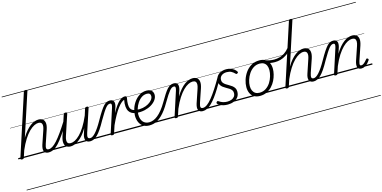

<svg xmlns="http://www.w3.org/2000/svg" viewBox="-123 -1752 5954 2989"><g transform="rotate(-15 2853.5 -257.5)"><path d="M483 17Q456 17 438.5 7Q421 -3 413 -22Q405 -41 407 -67Q409 -93 419 -125L493 -343Q514 -404 502.5 -436.5Q491 -469 445 -469Q414 -469 375.5 -449.5Q337 -430 294.5 -388Q252 -346 208.5 -278Q165 -210 124 -114L88 -4Q84 6 78 10.5Q72 15 57 15Q45 15 37 10Q29 5 33 -6L354 -994Q358 -1006 364.5 -1010.5Q371 -1015 385 -1015Q402 -1015 408 -1009Q414 -1003 410 -991L184 -300Q220 -360 256.5 -402Q293 -444 328.5 -470Q364 -496 397 -507.5Q430 -519 459 -519Q501 -519 527.5 -499.5Q554 -480 560.5 -439Q567 -398 545 -334L474 -124Q457 -75 462 -53Q467 -31 498 -31Q508 -31 513 -23.5Q518 -16 516.5 -7Q515 2 506.5 9.5Q498 17 483 17ZM0 490H652V500H0ZM0 -20H652V0H0ZM0 -505H652V-500H0ZM0 -1010H652V-1000H0Z M484 17Q474 17 469 9.5Q464 2 465.5 -7Q467 -16 475.5 -23.5Q484 -31 499 -31Q528 -31 561 -52Q594 -73 634 -117Q674 -161 724.5 -232Q775 -303 838 -403Q844 -414 853.5 -412.5Q863 -411 868.5 -403Q874 -395 868 -385Q798 -271 745 -193.5Q692 -116 648.5 -69.5Q605 -23 565.5 -3Q526 17 484 17ZM652 490V500ZM652 -20V0ZM652 -505V-500ZM652 -1010V-1000Z M841 15Q800 15 773.5 -4Q747 -23 741 -63.5Q735 -104 755 -168L863 -494Q868 -506 874 -510.5Q880 -515 894 -515Q910 -515 916 -509Q922 -503 918 -491L809 -162Q795 -121 795 -92Q795 -63 809.5 -48.5Q824 -34 854 -34Q885 -34 923 -53.5Q961 -73 1003.5 -115.5Q1046 -158 1089 -226Q1132 -294 1174 -392L1207 -497Q1212 -509 1218 -513Q1224 -517 1238 -517Q1254 -517 1260.5 -511.5Q1267 -506 1263 -494L1141 -123Q1125 -74 1130.5 -52.5Q1136 -31 1169 -31Q1179 -31 1183 -23.5Q1187 -16 1185.5 -7Q1184 2 1176.5 9.5Q1169 17 1155 17Q1128 17 1110.5 8Q1093 -1 1084.5 -17.5Q1076 -34 1076 -57.5Q1076 -81 1084 -109L1115 -206Q1080 -145 1043 -102.5Q1006 -60 970 -34Q934 -8 901 3.5Q868 15 841 15ZM652 490H1323V500H652ZM652 -20H1323V0H652ZM652 -505H1323V-500H652ZM652 -1010H1323V-1000H652Z M1155 17Q1144 17 1140 9.5Q1136 2 1138.5 -7Q1141 -16 1149 -23.5Q1157 -31 1169 -31Q1186 -31 1207.5 -44.5Q1229 -58 1254 -85.5Q1279 -113 1309 -157Q1339 -201 1373 -262Q1419 -344 1452.5 -394.5Q1486 -445 1511.5 -472Q1537 -499 1560.5 -508.5Q1584 -518 1609 -518Q1619 -518 1621.5 -510.5Q1624 -503 1621 -494Q1618 -485 1612 -477.5Q1606 -470 1599 -470Q1584 -470 1568.5 -462Q1553 -454 1533.5 -431.5Q1514 -409 1485.5 -365Q1457 -321 1416 -250Q1374 -173 1338.5 -121Q1303 -69 1272 -39Q1241 -9 1212.5 4Q1184 17 1155 17ZM1322 490H1422V500H1322ZM1322 -20H1422V0H1322ZM1322 -505H1422V-500H1322ZM1322 -1010H1422V-1000H1322Z M1512 15Q1500 15 1492 10Q1484 5 1488 -6L1616 -401Q1627 -436 1623.5 -453Q1620 -470 1599 -470Q1589 -470 1584.5 -477.5Q1580 -485 1582 -494Q1584 -503 1591 -510.5Q1598 -518 1610 -518Q1634 -518 1649 -510Q1664 -502 1671.5 -486.5Q1679 -471 1678.5 -449.5Q1678 -428 1671 -402L1640 -308Q1674 -370 1703 -411Q1732 -452 1758 -475.5Q1784 -499 1806.5 -509Q1829 -519 1848 -519Q1860 -519 1864.5 -511.5Q1869 -504 1867 -494Q1865 -484 1857.5 -477Q1850 -470 1837 -470Q1816 -470 1787.5 -447Q1759 -424 1725.5 -380.5Q1692 -337 1656 -273Q1620 -209 1583 -127L1542 -4Q1540 6 1533.5 10.5Q1527 15 1512 15ZM1423 490H1840V500H1423ZM1423 -20H1840V0H1423ZM1423 -505H1840V-500H1423ZM1423 -1010H1840V-1000H1423Z M1952 -226Q1918 -230 1890 -245Q1862 -260 1844.5 -288.5Q1827 -317 1822.5 -362Q1818 -407 1830 -471L1849 -519Q1866 -519 1874.5 -513.5Q1883 -508 1880 -492Q1868 -429 1868.5 -387.5Q1869 -346 1880 -322.5Q1891 -299 1911.5 -287.5Q1932 -276 1961 -272Q1971 -271 1976 -263.5Q1981 -256 1980 -247Q1979 -238 1972.5 -231.5Q1966 -225 1952 -226ZM1840 490H1865V500H1840ZM1840 -20H1865V0H1840ZM1840 -505H1865V-500H1840ZM1840 -1010H1865V-1000H1840Z M1969 -270Q2028 -263 2079 -273.5Q2130 -284 2169.5 -307Q2209 -330 2231 -359.5Q2253 -389 2253 -418Q2253 -443 2238.5 -456.5Q2224 -470 2195 -470Q2147 -470 2108 -443Q2069 -416 2041 -373Q2013 -330 1998 -282Q1983 -234 1983 -191Q1983 -153 1992.5 -123Q2002 -93 2019 -73Q2036 -53 2061 -42Q2086 -31 2117 -31Q2127 -31 2130.5 -23.5Q2134 -16 2132 -6.5Q2130 3 2124 10Q2118 17 2108 17Q2049 17 2008.5 -10Q1968 -37 1948 -83.5Q1928 -130 1928 -187Q1928 -240 1947 -298.5Q1966 -357 2002 -406.5Q2038 -456 2088.5 -487.5Q2139 -519 2202 -519Q2240 -519 2263.5 -506Q2287 -493 2298 -471.5Q2309 -450 2309 -425Q2309 -383 2282 -344Q2255 -305 2207 -275.5Q2159 -246 2096.5 -231.5Q2034 -217 1965 -224ZM1865 490H2353V500H1865ZM1865 -20H2353V0H1865ZM1865 -505H2353V-500H1865ZM1865 -1010H2353V-1000H1865Z M2108 17Q2096 17 2090.5 10Q2085 3 2086 -6.5Q2087 -16 2094.5 -23.5Q2102 -31 2117 -31Q2150 -31 2185 -44Q2220 -57 2256.5 -86Q2293 -115 2331.5 -162.5Q2370 -210 2409 -277Q2448 -344 2478 -390.5Q2508 -437 2533.5 -465Q2559 -493 2584 -505.5Q2609 -518 2639 -518Q2649 -518 2651.5 -510.5Q2654 -503 2651 -494Q2648 -485 2642 -477.5Q2636 -470 2629 -470Q2612 -470 2596 -460.5Q2580 -451 2560.5 -428Q2541 -405 2514.5 -364.5Q2488 -324 2451 -261Q2416 -200 2382 -154Q2348 -108 2314.5 -75.5Q2281 -43 2247.5 -22Q2214 -1 2179.5 8Q2145 17 2108 17ZM2352 490H2452V500H2352ZM2352 -20H2452V0H2352ZM2352 -505H2452V-500H2352ZM2352 -1010H2452V-1000H2352Z M2969 17Q2942 17 2924.5 7Q2907 -3 2899 -21.5Q2891 -40 2893 -66Q2895 -92 2905 -124L2979 -343Q2993 -384 2992.5 -412Q2992 -440 2977 -454.5Q2962 -469 2931 -469Q2899 -469 2860.5 -450Q2822 -431 2779.5 -389Q2737 -347 2693.5 -280Q2650 -213 2609 -116L2572 -4Q2570 6 2563.5 10.5Q2557 15 2542 15Q2530 15 2522 10Q2514 5 2518 -6L2646 -401Q2657 -436 2653.5 -453Q2650 -470 2629 -470Q2619 -470 2614.5 -477.5Q2610 -485 2611.5 -494Q2613 -503 2620.5 -510.5Q2628 -518 2640 -518Q2664 -518 2679.5 -509.5Q2695 -501 2702 -485.5Q2709 -470 2708.5 -448Q2708 -426 2701 -400L2668 -299Q2704 -360 2740.5 -402Q2777 -444 2812.5 -470Q2848 -496 2881.5 -507.5Q2915 -519 2943 -519Q2985 -519 3012.5 -499.5Q3040 -480 3046 -439Q3052 -398 3031 -334L2959 -122Q2943 -74 2948 -52.5Q2953 -31 2984 -31Q2993 -31 2997 -23.5Q3001 -16 2999.5 -7Q2998 2 2990.5 9.5Q2983 17 2969 17ZM2453 490H3137V500H2453ZM2453 -20H3137V0H2453ZM2453 -505H3137V-500H2453ZM2453 -1010H3137V-1000H2453Z M2969 17Q2959 17 2954 9.5Q2949 2 2951 -7Q2953 -16 2961 -23.5Q2969 -31 2984 -31Q3016 -31 3053 -58Q3090 -85 3132 -137Q3174 -189 3223 -264Q3272 -339 3327 -435Q3333 -446 3342.5 -444.5Q3352 -443 3358.5 -435Q3365 -427 3359 -417Q3311 -331 3268.5 -261.5Q3226 -192 3187 -140Q3148 -88 3112 -53Q3076 -18 3040.5 -0.5Q3005 17 2969 17ZM3137 490H3187V500H3137ZM3137 -20H3187V0H3137ZM3137 -505H3187V-500H3137ZM3137 -1010H3187V-1000H3137Z M3372 19Q3331 19 3301 11.5Q3271 4 3250 -8.5Q3229 -21 3214 -34Q3206 -41 3206 -49Q3206 -57 3213 -65Q3221 -74 3228.5 -74.5Q3236 -75 3245 -68Q3273 -48 3305.5 -37.5Q3338 -27 3374 -27Q3412 -27 3442.5 -38.5Q3473 -50 3491 -73.5Q3509 -97 3509 -132Q3509 -159 3495 -178Q3481 -197 3458.5 -211.5Q3436 -226 3410.5 -240Q3385 -254 3362.5 -271Q3340 -288 3326 -312Q3312 -336 3312 -371Q3312 -416 3334 -449Q3356 -482 3396 -500.5Q3436 -519 3487 -519Q3529 -519 3561.5 -506Q3594 -493 3615.5 -475Q3637 -457 3647 -440Q3653 -431 3652 -425.5Q3651 -420 3640 -412Q3632 -406 3625 -406.5Q3618 -407 3611 -414Q3585 -442 3555.5 -457.5Q3526 -473 3482 -473Q3431 -473 3398.5 -447.5Q3366 -422 3366 -376Q3366 -349 3380.5 -330.5Q3395 -312 3417.5 -297Q3440 -282 3465.5 -268Q3491 -254 3513.5 -237Q3536 -220 3550.5 -196.5Q3565 -173 3565 -139Q3565 -86 3538.5 -51Q3512 -16 3468 1.5Q3424 19 3372 19ZM3187 490H3666V500H3187ZM3187 -20H3666V0H3187ZM3187 -505H3666V-500H3187ZM3187 -1010H3666V-1000H3187Z M3890 19Q3834 19 3795.5 -4.5Q3757 -28 3737.5 -70.5Q3718 -113 3718 -168Q3718 -222 3737 -283Q3756 -344 3794 -398Q3832 -452 3888.5 -485.5Q3945 -519 4021 -519Q4076 -519 4114 -497Q4152 -475 4172 -434.5Q4192 -394 4192 -340Q4192 -298 4180.5 -249.5Q4169 -201 4145.5 -153.5Q4122 -106 4085.5 -67Q4049 -28 4000.5 -4.5Q3952 19 3890 19ZM3896 -31Q3955 -31 4000 -61Q4045 -91 4074.5 -137.5Q4104 -184 4119 -236.5Q4134 -289 4134 -333Q4134 -376 4120.5 -406Q4107 -436 4080 -452.5Q4053 -469 4014 -469Q3956 -469 3911.5 -440Q3867 -411 3836.5 -365Q3806 -319 3790 -267Q3774 -215 3774 -171Q3774 -128 3788.5 -96.5Q3803 -65 3830 -48Q3857 -31 3896 -31ZM3646 490H4247V500H3646ZM3646 -20H4247V0H3646ZM3646 -505H4247V-500H3646ZM3646 -1010H4247V-1000H3646Z M4249 -429Q4213 -429 4176 -435.5Q4139 -442 4105 -456Q4096 -459 4093.5 -466.5Q4091 -474 4093.5 -481.5Q4096 -489 4102 -493Q4108 -497 4115 -495Q4148 -483 4182 -477Q4216 -471 4251 -471Q4293 -471 4335 -482Q4377 -493 4417.5 -519Q4458 -545 4495 -591Q4503 -600 4511.5 -596.5Q4520 -593 4523 -583Q4526 -573 4518 -564Q4476 -512 4431.5 -482.5Q4387 -453 4341 -441Q4295 -429 4249 -429ZM4248 490V500ZM4248 -20V0ZM4248 -505V-500ZM4248 -1010V-1000Z M4755 17Q4727 17 4709.5 7Q4692 -3 4684 -22Q4676 -41 4678 -67Q4680 -93 4691 -125L4764 -343Q4785 -404 4773.5 -436.5Q4762 -469 4717 -469Q4685 -469 4646.5 -449.5Q4608 -430 4565.5 -388Q4523 -346 4479.5 -278Q4436 -210 4395 -114L4359 -4Q4356 6 4350 10.5Q4344 15 4329 15Q4317 15 4308.5 10Q4300 5 4304 -6L4626 -994Q4630 -1006 4636.5 -1010.5Q4643 -1015 4657 -1015Q4673 -1015 4679 -1009Q4685 -1003 4681 -991L4456 -300Q4491 -360 4527.5 -402Q4564 -444 4599.5 -470Q4635 -496 4668.5 -507.5Q4702 -519 4730 -519Q4772 -519 4799 -499.5Q4826 -480 4832 -439Q4838 -398 4817 -334L4745 -124Q4729 -75 4733.5 -53Q4738 -31 4769 -31Q4780 -31 4785 -23.5Q4790 -16 4788 -7Q4786 2 4778 9.5Q4770 17 4755 17ZM4247 490H4923V500H4247ZM4247 -20H4923V0H4247ZM4247 -505H4923V-500H4247ZM4247 -1010H4923V-1000H4247Z M4756 17Q4745 17 4741 9.5Q4737 2 4739.5 -7Q4742 -16 4750 -23.5Q4758 -31 4770 -31Q4787 -31 4808.5 -44.5Q4830 -58 4855 -85.5Q4880 -113 4910 -157Q4940 -201 4974 -262Q5020 -344 5053.5 -394.5Q5087 -445 5112.5 -472Q5138 -499 5161.5 -508.5Q5185 -518 5210 -518Q5220 -518 5222.5 -510.5Q5225 -503 5222 -494Q5219 -485 5213 -477.5Q5207 -470 5200 -470Q5185 -470 5169.5 -462Q5154 -454 5134.5 -431.5Q5115 -409 5086.5 -365Q5058 -321 5017 -250Q4975 -173 4939.5 -121Q4904 -69 4873 -39Q4842 -9 4813.5 4Q4785 17 4756 17ZM4923 490H5023V500H4923ZM4923 -20H5023V0H4923ZM4923 -505H5023V-500H4923ZM4923 -1010H5023V-1000H4923Z M5112 15Q5100 15 5092 10Q5084 5 5088 -6L5216 -401Q5227 -436 5223.5 -453Q5220 -470 5199 -470Q5189 -470 5185 -477.5Q5181 -485 5182.5 -494Q5184 -503 5191 -510.5Q5198 -518 5210 -518Q5234 -518 5249.5 -509.5Q5265 -501 5272 -485.5Q5279 -470 5278.5 -448Q5278 -426 5271 -400L5238 -299Q5274 -360 5310.5 -402Q5347 -444 5383 -470Q5419 -496 5452.5 -507.5Q5486 -519 5515 -519Q5556 -519 5583 -499.5Q5610 -480 5616 -439Q5622 -398 5601 -334L5524 -107Q5516 -81 5514 -64.5Q5512 -48 5517.5 -40.5Q5523 -33 5536 -33Q5553 -33 5570 -44Q5587 -55 5603 -71.5Q5619 -88 5631 -104Q5637 -112 5643 -113.5Q5649 -115 5658 -109Q5668 -102 5669 -95.5Q5670 -89 5665 -81Q5654 -63 5633.5 -40Q5613 -17 5585.5 -1Q5558 15 5526 15Q5501 15 5485.5 5.5Q5470 -4 5464.5 -22.5Q5459 -41 5461.5 -66Q5464 -91 5474 -122L5549 -343Q5563 -384 5562.5 -412Q5562 -440 5547 -454.5Q5532 -469 5501 -469Q5469 -469 5430.5 -450Q5392 -431 5349.5 -389Q5307 -347 5263.5 -280Q5220 -213 5179 -116L5142 -4Q5140 6 5133.5 10.5Q5127 15 5112 15ZM5023 490H5707V500H5023ZM5023 -20H5707V0H5023ZM5023 -505H5707V-500H5023ZM5023 -1010H5707V-1000H5023Z"/></g></svg>

Font: Playwrite AU VIC Guides
Style: Regular
Weight: 400
Designer: Veronika Burian, José Scaglione
Foundry: TypeTogether
Version: Version 1.003